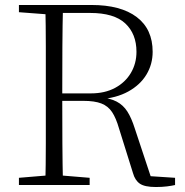

<svg xmlns="http://www.w3.org/2000/svg" viewBox="-20 -743 741 771"><path d="M56 0V-29L188 -40H207L340 -29V0ZM162 0Q164 -83 164 -166Q164 -249 164 -333V-390Q164 -474 164 -557.5Q164 -641 162 -723H233Q231 -641 230.5 -554.5Q230 -468 230 -361V-343Q230 -252 230.5 -167.5Q231 -83 233 0ZM606 8Q561 8 541.5 -5.5Q522 -19 514 -48L458 -227Q446 -269 430 -293Q414 -317 387 -327.5Q360 -338 314 -338H198V-368H345Q401 -368 442 -390Q483 -412 505.5 -450Q528 -488 528 -535Q528 -607 483 -649Q438 -691 342 -691H198V-723H347Q465 -723 529 -674.5Q593 -626 593 -535Q593 -485 568 -443.5Q543 -402 495 -375.5Q447 -349 378 -344V-353Q422 -349 448.5 -335Q475 -321 491.5 -295Q508 -269 521 -228L590 -20L561 -37L683 -29V0Q670 3 650.5 5.5Q631 8 606 8ZM56 -694V-723H198V-684H188Z"/></svg>

Font: Noto Serif KR
Style: Regular
Weight: 200
Designer: Ryoko NISHIZUKA 西塚涼子 (kana & ideographs); Frank Grießhammer (Latin, Greek & Cyrillic); Wenlong ZHANG 张文龙 (bopomofo); San
Foundry: Adobe
Version: Version 2.001;hotconv 1.1.0;makeotfexe 2.6.0